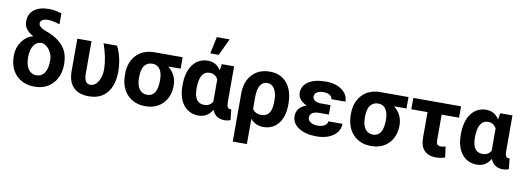

<svg xmlns="http://www.w3.org/2000/svg" viewBox="-71 -1234 5168 1889"><g transform="rotate(10 2513.5 -289.5)"><path d="M93.8 -609.9Q93.8 -684.6 147.7 -726.1Q201.7 -767.6 294.4 -767.6Q343.8 -767.6 388.7 -755.4L421.9 -745.6V-637.2Q349.1 -660.2 306.6 -660.2Q270 -660.2 249 -647.7Q228 -635.3 228 -613.3Q228 -574.2 305.7 -546.9Q383.3 -519.5 434.8 -478.5Q486.3 -437.5 510.7 -385.3Q535.2 -333 535.2 -255.9Q535.2 -137.2 466.6 -63.7Q397.9 9.8 285.2 9.8Q171.4 9.8 102.3 -61.3Q33.2 -132.3 33.2 -253.4V-258.8Q33.2 -335.9 76.9 -397.5Q120.6 -459 187 -476.1L185.5 -479Q93.8 -526.4 93.8 -609.9ZM174.3 -262.2Q174.3 -187.5 204.1 -145.5Q233.9 -103.5 285.2 -103.5Q335.4 -103.5 364.7 -145.5Q394 -187.5 394 -272Q394 -326.2 363.3 -371.1Q332.5 -416 285.2 -426.3Q234.4 -426.3 204.3 -384.5Q174.3 -342.8 174.3 -262.2Z M761.2 -528.3V-205.1Q761.2 -103.5 822.8 -103.5Q869.6 -103.5 900.6 -153.6Q931.6 -203.6 931.6 -276.4Q929.7 -391.6 881.8 -528.3H1016.6Q1072.3 -417 1072.3 -276.4Q1072.3 -142.6 1008.8 -66.2Q945.3 10.3 827.6 10.3Q726.1 10.3 673.3 -44.2Q620.6 -98.6 619.6 -199.7V-528.3Z M1671.9 -414.1H1547.9Q1633.3 -344.7 1633.3 -238.8Q1633.3 -127.4 1567.4 -58.8Q1501.5 9.8 1392.1 9.8Q1278.8 9.8 1210.7 -63Q1142.6 -135.7 1142.6 -262.7V-269Q1142.6 -385.7 1209.7 -457Q1276.9 -528.3 1393.1 -528.3H1671.9ZM1283.7 -258.8Q1283.7 -182.6 1311.8 -143.1Q1339.8 -103.5 1392.1 -103.5Q1439.9 -103.5 1466.1 -143.1Q1492.2 -182.6 1492.2 -269Q1492.2 -338.4 1465.8 -376.2Q1439.5 -414.1 1391.1 -414.1Q1340.3 -414.1 1312 -377Q1283.7 -339.8 1283.7 -258.8Z M2186 -528.3V-163.6Q2187.5 -106 2220.7 -106Q2227.5 -106 2231.4 -107.9L2243.2 -2Q2218.8 10.3 2182.1 10.3Q2093.8 10.3 2060.5 -71.3Q2012.7 9.8 1924.3 9.8Q1834 9.8 1778.8 -54.4Q1723.6 -118.7 1718.8 -230.5L1718.3 -260.3Q1718.3 -388.7 1773.9 -463.4Q1829.6 -538.1 1925.3 -538.1Q2005.9 -538.1 2053.2 -464.8L2063.5 -528.3ZM1859.9 -250Q1859.9 -103.5 1960 -103.5Q2018.1 -103.5 2044.9 -150.4V-372.6Q2018.1 -423.8 1960.9 -423.8Q1912.6 -423.8 1886.2 -381.8Q1859.9 -339.8 1859.9 -250ZM1968.8 -781.7H2096.7L2017.1 -613.3H1933.1Z M2542 -538.1Q2651.4 -538.1 2713.9 -463.4Q2776.4 -388.7 2776.4 -256.3V-250Q2776.4 -128.9 2720.9 -59.6Q2665.5 9.8 2571.8 9.8Q2492.2 9.8 2442.4 -49.3V203.1H2301.3V-277.3Q2301.3 -396.5 2367.2 -467.3Q2433.1 -538.1 2542 -538.1ZM2442.4 -148.4Q2469.7 -103.5 2534.7 -103.5Q2583.5 -103.5 2609.4 -140.4Q2635.3 -177.2 2635.3 -260.3Q2635.3 -339.4 2609.1 -381.6Q2583 -423.8 2535.2 -423.8Q2491.7 -423.8 2467 -383.5Q2442.4 -343.3 2442.4 -266.1Z M2856.9 -149.4Q2856.9 -239.3 2956.5 -272Q2914.1 -289.6 2890.1 -319.1Q2866.2 -348.6 2866.2 -383.8Q2866.2 -455.6 2929.4 -496.6Q2992.7 -537.6 3102.1 -537.6Q3200.2 -537.6 3262.7 -492.2Q3325.2 -446.8 3325.2 -376H3184.1Q3184.1 -400.9 3159.4 -416Q3134.8 -431.2 3094.7 -431.2Q3055.2 -431.2 3031.2 -415Q3007.3 -398.9 3007.3 -372.6Q3007.3 -347.2 3029.3 -332Q3051.3 -316.9 3095.2 -316.9H3186.5V-222.7H3093.3Q2997.6 -222.2 2997.6 -159.7Q2997.6 -132.8 3024.2 -114.5Q3050.8 -96.2 3094.2 -96.2Q3139.2 -96.2 3165.8 -113.3Q3192.4 -130.4 3192.4 -156.2H3333.5Q3333.5 -81.1 3268.6 -35.6Q3203.6 9.8 3102.1 9.8Q2993.2 9.8 2925 -33.9Q2856.9 -77.6 2856.9 -149.4Z M3928.2 -414.1H3804.2Q3889.6 -344.7 3889.6 -238.8Q3889.6 -127.4 3823.7 -58.8Q3757.8 9.8 3648.4 9.8Q3535.2 9.8 3467 -63Q3398.9 -135.7 3398.9 -262.7V-269Q3398.9 -385.7 3466.1 -457Q3533.2 -528.3 3649.4 -528.3H3928.2ZM3540 -258.8Q3540 -182.6 3568.1 -143.1Q3596.2 -103.5 3648.4 -103.5Q3696.3 -103.5 3722.4 -143.1Q3748.5 -182.6 3748.5 -269Q3748.5 -338.4 3722.2 -376.2Q3695.8 -414.1 3647.5 -414.1Q3596.7 -414.1 3568.4 -377Q3540 -339.8 3540 -258.8Z M4453.1 -415H4279.3V-160.2Q4279.3 -131.3 4289.6 -118.2Q4299.8 -105 4323.7 -105Q4346.7 -105 4371.6 -113.3L4386.2 -5.9Q4344.7 9.8 4294.9 9.8Q4221.7 9.8 4180.2 -31.5Q4138.7 -72.8 4138.2 -159.7V-415H3976.1V-528.3H4453.1Z M4966.8 -528.3V-163.6Q4968.3 -106 5001.5 -106Q5008.3 -106 5012.2 -107.9L5023.9 -2Q4999.5 10.3 4962.9 10.3Q4874.5 10.3 4841.3 -71.3Q4793.5 9.8 4705.1 9.8Q4614.7 9.8 4559.6 -54.4Q4504.4 -118.7 4499.5 -230.5L4499 -260.3Q4499 -388.7 4554.7 -463.4Q4610.4 -538.1 4706.1 -538.1Q4786.6 -538.1 4834 -464.8L4844.2 -528.3ZM4640.6 -250Q4640.6 -103.5 4740.7 -103.5Q4798.8 -103.5 4825.7 -150.4V-372.6Q4798.8 -423.8 4741.7 -423.8Q4693.4 -423.8 4667 -381.8Q4640.6 -339.8 4640.6 -250Z"/></g></svg>

Font: SteelSelectRoboto
Style: Roboto-Bold
Weight: 700
Designer: Google
Version: Version 2.137; 2017